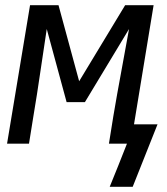

<svg xmlns="http://www.w3.org/2000/svg" viewBox="-20 -550 640 735"><path d="M488 165H400L432 86L466 0H397L414 -106Q428 -189 443.5 -272Q459 -355 474 -439L305 -159H235L159 -439Q146 -355 134 -272Q122 -189 108 -106L91 0H7L95 -530H204L283 -239L459 -530H568L493 -74H583Z"/></svg>

Font: Iosevka Curly Extended
Style: Italic
Weight: 400
Width: 7
Italic angle: -9°
Monospace: yes
Designer: Belleve Invis
Foundry: Belleve Invis
Version: Version 11.1.0; ttfautohint (v1.8.3)